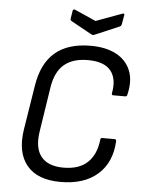

<svg xmlns="http://www.w3.org/2000/svg" viewBox="-57 -883 705 940"><g transform="rotate(5 295.0 -413.0)"><path d="M276 11Q162 11 110 -52Q58 -115 75 -228L110 -447Q127 -557 190.5 -611.5Q254 -666 366 -666Q440 -666 490.5 -639.5Q541 -613 561.5 -563Q582 -513 565 -443Q564 -434 555 -434H496Q488 -434 489 -443Q503 -515 470.5 -555Q438 -595 358 -595Q284 -595 241.5 -559Q199 -523 187 -447L153 -227Q140 -145 174 -102.5Q208 -60 284 -60Q361 -60 402.5 -99.5Q444 -139 452 -212Q452 -221 461 -221H521Q530 -221 530 -212Q525 -107 458.5 -48Q392 11 276 11ZM506 -836Q511 -838 514 -836.5Q517 -835 516 -830L508 -785Q506 -776 500 -773L378 -721Q372 -718 365 -721L262 -778Q255 -782 256 -790L262 -828Q264 -839 274 -835L378 -789Z"/></g></svg>

Font: Sofia Sans Semi Condensed
Style: Italic
Weight: 400
Italic angle: -9°
Designer: Botio Nikoltchev, Ani Petrova
Foundry: lettersoup
Version: Version 4.101